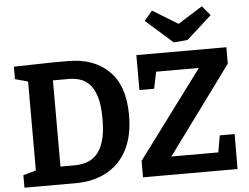

<svg xmlns="http://www.w3.org/2000/svg" viewBox="-61 -1028 1431 1105"><g transform="rotate(-5 655.0 -475.5)"><path d="M351 -704Q498 -704 585 -619Q672 -534 672 -364Q672 -245 630 -164Q588 -83 511 -41.5Q434 0 330 0H36V-72L110 -93V-607L36 -627V-699L263 -704ZM337 -103Q369 -103 401 -112.5Q433 -122 459.5 -148Q486 -174 502 -224Q518 -274 518 -356Q518 -435 503 -483.5Q488 -532 463 -557.5Q438 -583 407.5 -592Q377 -601 347 -601H253V-103ZM721 0V-95L1096 -599H849L829 -502H744V-704H1264V-609L894 -105H1165L1182 -202H1268L1267 0ZM1144 -951 1190 -896 1045 -765 965 -758 809 -896 856 -951 1002 -862Z"/></g></svg>

Font: Bitter
Style: Bold
Weight: 700
Designer: Sol Matas, and Bitter project Authors
Foundry: Sol Matas
Version: Version 2.001